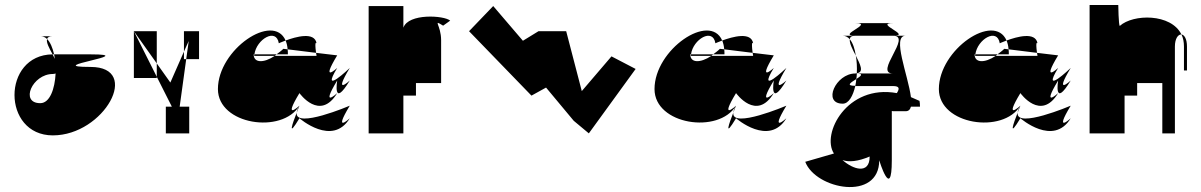

<svg xmlns="http://www.w3.org/2000/svg" viewBox="-20 -530 4774 763"><path d="M140 -120C58 -120 108 -236 190 -236C194 -236 198 -237 201 -238C198 -177 178 -120 140 -120ZM140 -386C150 -386 159 -383 167 -375C169 -382 176 -386 190 -386ZM167 -375C163 -361 176 -338 189 -314H195C189 -340 180 -362 167 -375ZM189 -314C-13 -312 -13 8 190 8C394 8 544 -264 340 -264C136 -264 544 -314 340 -314H195L198 -296Z M512 -220H603V-225L512 -406ZM512 -406 603 -278V-406ZM512 -406ZM603 -225 663 -106H639V0H732V-106H694L720 -295H711V-325L657 -202L603 -278ZM711 -325 730 -367 720 -295H771V-406H711Z M846 -176C846 -34 1101 4 1170 -110C1170 -110 1101 -46 1170 -160C1170 -160 1251 -46 1320 -160C1320 -160 1251 -96 1320 -210C1320 -210 1301 -96 1370 -210C1370 -210 1301 -146 1370 -260C1370 -260 1251 -146 1320 -260C1320 -260 1251 -196 1320 -310L1236 -320C1237 -316 1237 -312 1238 -308H1072C1027 -278 988 -280 988 -314H991C999 -374 1078 -421 1088 -358C1088 -358 1099 -363 1115 -369C1066 -482 846 -334 846 -176ZM990 -308H1072C1074 -310 1077 -312 1079 -314H991C991 -312 990 -310 990 -308ZM1079 -314H1124C1124 -321 1124 -328 1123 -334L1106 -336C1097 -327 1088 -321 1079 -314ZM1115 -369C1119 -359 1122 -348 1123 -334L1236 -320C1229 -372 1238 -358 1238 -358C1230 -405 1156 -384 1115 -369ZM1159 -82C1165 -97 1170 -110 1170 -110C1163 -99 1160 -89 1159 -82ZM1159 -82C1143 -41 1120 23 1170 -60C1170 -60 1301 54 1370 -60C1370 -60 1301 4 1370 -110C1370 -110 1152 -17 1159 -82Z M1445 0H1583V-150H1633V-200H1733V-370C1733 -431 1697 -455 1741 -428L1769 -448C1745 -469 1603 -478 1583 -420V-506H1445Z M1844 -406 2092 -150 2150 -182 2260 -50 2320 0 2506 -256 2410 -306 2292 -168 2230 -406H2120L2058 -368L1940 -506Z M2581 -176C2581 -34 2836 4 2905 -110C2905 -110 2836 -46 2905 -160C2905 -160 2986 -46 3055 -160C3055 -160 2986 -96 3055 -210C3055 -210 3036 -96 3105 -210C3105 -210 3036 -146 3105 -260C3105 -260 2986 -146 3055 -260C3055 -260 2986 -196 3055 -310L2971 -320C2972 -316 2972 -312 2973 -308H2807C2762 -278 2723 -280 2723 -314H2726C2734 -374 2813 -421 2823 -358C2823 -358 2834 -363 2850 -369C2801 -482 2581 -334 2581 -176ZM2725 -308H2807C2809 -310 2812 -312 2814 -314H2726C2726 -312 2725 -310 2725 -308ZM2814 -314H2859C2859 -321 2859 -328 2858 -334L2841 -336C2832 -327 2823 -321 2814 -314ZM2850 -369C2854 -359 2857 -348 2858 -334L2971 -320C2964 -372 2973 -358 2973 -358C2965 -405 2891 -384 2850 -369ZM2894 -82C2900 -97 2905 -110 2905 -110C2898 -99 2895 -89 2894 -82ZM2894 -82C2878 -41 2855 23 2905 -60C2905 -60 3036 54 3105 -60C3105 -60 3036 4 3105 -110C3105 -110 2887 -17 2894 -82Z M3180 113C3222 223 3474 271 3474 107C3474 107 3524 271 3524 107V-89C3526 -89 3527 -88 3529 -88H3579C3591 -88 3597 -95 3600 -106H3636C3636 -106 3636 -133 3632 -130C3621 -135 3610 -140 3600 -144C3589 -231 3523 -388 3579 -388H3529C3607 -388 3451 -238 3529 -238H3385C3414 -237 3400 -227 3383 -216C3382 -206 3381 -198 3379 -189V-188H3529C3557 -188 3554 -176 3544 -160C3346 -196 3243 2 3294 80ZM3328 106C3353 115 3389 112 3436 92C3436 165 3369 143 3328 106ZM3329 -118C3353 -118 3370 -149 3379 -189C3338 -189 3363 -203 3383 -216C3384 -223 3385 -230 3385 -238H3379C3301 -238 3247 -118 3329 -118ZM3329 -388C3340 -388 3349 -383 3357 -374C3358 -383 3364 -388 3379 -388H3529C3607 -388 3451 -438 3529 -438H3379C3457 -438 3301 -388 3379 -388ZM3357 -374C3355 -359 3368 -333 3381 -309C3377 -336 3369 -360 3357 -374ZM3379 -238C3381 -238 3383 -239 3385 -239C3385 -239 3385 -238 3385 -238ZM3381 -309C3385 -287 3386 -263 3385 -239C3415 -243 3398 -275 3381 -309Z M3711 -176C3711 -34 3966 4 4035 -110C4035 -110 3966 -46 4035 -160C4035 -160 4116 -46 4185 -160C4185 -160 4116 -96 4185 -210C4185 -210 4166 -96 4235 -210C4235 -210 4166 -146 4235 -260C4235 -260 4116 -146 4185 -260C4185 -260 4116 -196 4185 -310L4101 -320C4102 -316 4102 -312 4103 -308H3937C3892 -278 3853 -280 3853 -314H3856C3864 -374 3943 -421 3953 -358C3953 -358 3964 -363 3980 -369C3931 -482 3711 -334 3711 -176ZM3855 -308H3937C3939 -310 3942 -312 3944 -314H3856C3856 -312 3855 -310 3855 -308ZM3944 -314H3989C3989 -321 3989 -328 3988 -334L3971 -336C3962 -327 3953 -321 3944 -314ZM3980 -369C3984 -359 3987 -348 3988 -334L4101 -320C4094 -372 4103 -358 4103 -358C4095 -405 4021 -384 3980 -369ZM4024 -82C4030 -97 4035 -110 4035 -110C4028 -99 4025 -89 4024 -82ZM4024 -82C4008 -41 3985 23 4035 -60C4035 -60 4166 54 4235 -60C4235 -60 4166 4 4235 -110C4235 -110 4017 -17 4024 -82Z M4310 0H4449V-150H4499V-200H4599V0H4649V-345C4649 -377 4662 -394 4675 -393C4634 -477 4483 -475 4430 -427C4425 -430 4424 -510 4424 -510H4310ZM4675 -393C4682 -379 4685 -363 4685 -345V-250H4697V-345C4697 -376 4686 -392 4675 -393Z"/></svg>

Font: Digital Distortion
Style: Regular
Weight: 400
Version: Version 1